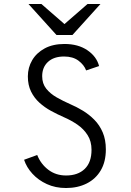

<svg xmlns="http://www.w3.org/2000/svg" viewBox="-20 -933 656 965"><path d="M312 12Q258.5 12 215.5 -7.8Q172.5 -27.5 143 -59.8Q113.5 -92 101 -130L167 -154Q185 -108.5 222.8 -79.8Q260.5 -51 312 -51Q371.5 -51 405.8 -84Q440 -117 440 -180Q440 -223 420.2 -254Q400.5 -285 368.8 -306.8Q337 -328.5 301 -344Q269 -358 236.8 -375.5Q204.5 -393 178.2 -416.8Q152 -440.5 136 -473Q120 -505.5 120 -549Q120 -593.5 141.8 -630.5Q163.5 -667.5 204.8 -689.8Q246 -712 304 -712Q373 -712 419.2 -680.5Q465.5 -649 478 -601L413 -579Q402.5 -607 374.5 -628Q346.5 -649 302 -649Q250.5 -649 221.2 -622Q192 -595 192 -550Q192 -513 212.2 -487.5Q232.5 -462 265 -443.5Q297.5 -425 334 -409Q365.5 -395.5 396.8 -376.5Q428 -357.5 454.2 -331Q480.5 -304.5 496.2 -267.8Q512 -231 512 -182Q512 -120 486.5 -76.8Q461 -33.5 415.8 -10.8Q370.5 12 312 12ZM264 -757 123 -913H188L304 -812L420 -913H485L344 -757Z"/></svg>

Font: Overpass Mono Light Light
Style: Regular
Weight: 300
Monospace: yes
Version: Version 4.000